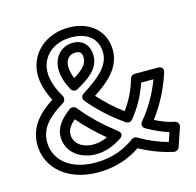

<svg xmlns="http://www.w3.org/2000/svg" viewBox="-106 -801 965 947"><g transform="rotate(-15 376.5 -327.0)"><path d="M147 -179C147 -100 216 -52 296 -52C342 -52 387 -69 426 -95C426 -95 458 -112 427 -136C365 -184 306 -239 261 -296C253 -307 236 -309 226 -301C184 -270 147 -232 147 -179ZM197 -179C197 -201 209 -222 237 -246C274 -202 320 -158 367 -119C343 -108 319 -102 296 -102C233 -102 197 -136 197 -179ZM223 -504C223 -468 235 -433 254 -397C260 -385 276 -378 289 -386C347 -419 408 -457 408 -526C408 -570 383 -613 325 -613C265 -613 223 -565 223 -504ZM273 -504C273 -543 295 -563 325 -563C351 -563 358 -552 358 -526C358 -497 335 -472 287 -443C278 -465 273 -486 273 -504ZM672 -64 656 -18C609 -30 559 -51 510 -80C501 -85 490 -83 483 -78C430 -38 364 -13 281 -13C147 -13 76 -86 76 -172C76 -248 129 -294 201 -338C213 -345 216 -362 210 -372C182 -419 167 -464 167 -503C167 -578 226 -641 324 -641C411 -641 457 -595 457 -527C457 -458 393 -409 313 -358C304 -352 293 -338 307 -321C353 -265 413 -211 476 -167C487 -160 501 -161 509 -171C547 -217 580 -274 600 -336H663C637 -268 602 -206 555 -150C551 -145 539 -125 563 -112C601 -91 638 -74 672 -64ZM728 -74C735 -96 719 -105 709 -107C681 -112 650 -123 613 -142C661 -206 698 -278 722 -353C733 -387 700 -386 698 -386H581C570 -386 560 -379 557 -368C541 -312 517 -264 485 -221C440 -254 399 -292 364 -332C432 -377 507 -434 507 -527C507 -625 432 -691 324 -691C202 -691 117 -608 117 -503C117 -459 131 -414 155 -368C89 -325 26 -267 26 -172C26 -52 129 37 281 37C367 37 439 13 499 -28C555 3 614 24 667 36C678 38 692 32 696 20Z"/></g></svg>

Font: Falling Sky
Style: ExtOu
Weight: 400
Designer: Paul D. Hunt
Foundry: Adobe Systems Incorporated
Version: Version 1.02